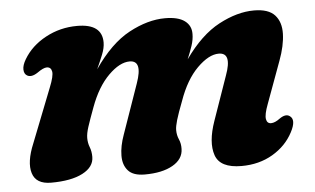

<svg xmlns="http://www.w3.org/2000/svg" viewBox="-41 -541 1008 615"><g transform="rotate(-5 462.5 -233.5)"><path d="M345 -119.5 401 -279.5Q426.5 -351.5 384 -351.5Q352 -351.5 315.8 -315.5Q279.5 -279.5 256 -215.5Q241.5 -176.5 234.5 -155Q227.5 -133.5 227.5 -119Q227.5 -103 233 -89Q238.5 -75 238.5 -57.5Q238.5 -25 201.8 -5.8Q165 13.5 100 13.5Q51.5 13.5 40.5 -22.5Q29.5 -58.5 54 -117L122 -290Q137 -327 134.2 -341.2Q131.5 -355.5 118 -355.5Q107 -355.5 87.5 -341.5Q66.5 -327.5 53 -335.5Q43.5 -341 43 -355Q42.5 -369 53.5 -387.5Q78 -429 124.8 -454.2Q171.5 -479.5 226.5 -479.5Q306.5 -479.5 306.5 -419.5Q306.5 -402 298 -380.8Q289.5 -359.5 278.5 -335.5Q332.5 -414.5 393 -447Q453.5 -479.5 509 -479.5Q551 -479.5 572 -464Q593 -448.5 592.5 -421.5Q592.5 -403.5 585.8 -383.5Q579 -363.5 570 -342Q622.5 -416.5 681.8 -448Q741 -479.5 795 -479.5Q841.5 -479.5 861.8 -457.2Q882 -435 881 -397Q880 -359 862.5 -312L813 -177Q800.5 -144 803 -129.5Q805.5 -115 818.5 -115Q831 -115 847.5 -127.5Q867 -141 879.5 -132.5Q899.5 -119.5 878.5 -80Q856.5 -38 812.8 -12.2Q769 13.5 712.5 13.5Q643.5 13.5 629 -28.8Q614.5 -71 638 -138L687.5 -279.5Q714 -351.5 670.5 -351.5Q638.5 -351.5 601.2 -314.5Q564 -277.5 540.5 -211Q525.5 -172 519.5 -151.5Q513.5 -131 513.5 -119.5Q513.5 -103 519.8 -89Q526 -75 525.5 -58Q525 -25 491.2 -5.8Q457.5 13.5 401 13.5Q364 13.5 347.8 -4.8Q331.5 -23 331.8 -53.2Q332 -83.5 345 -119.5Z"/></g></svg>

Font: Fraunces 9pt Soft
Style: Bold Italic
Weight: 700
Italic angle: -16°
Version: Version 1.000;[b76b70a41]